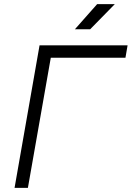

<svg xmlns="http://www.w3.org/2000/svg" viewBox="-20 -914 641 934"><path d="M50.8 0H115.7L227.1 -633.3H590.3L600.6 -693.4H172.4ZM344.2 -771.5H418.5L538.6 -894H452.6Z"/></svg>

Font: Cascadia Mono NF Light
Style: Italic
Weight: 300
Italic angle: -10°
Monospace: yes
Designer: Aaron Bell
Foundry: Saja Typeworks
Version: Version 2404.023